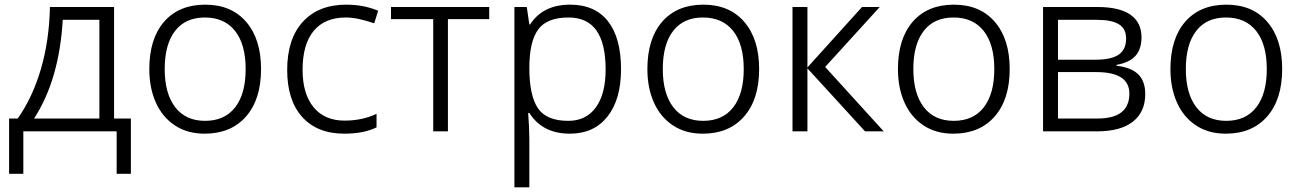

<svg xmlns="http://www.w3.org/2000/svg" viewBox="-20 -563 5572 823"><path d="M19 -55H56Q120 -146 155.5 -267.5Q191 -389 194 -533H469V-55H541V182H480V0H80V182H19ZM406 -55V-478H249Q234 -221 126 -55Z M620 -267Q620 -397 683.5 -470Q747 -543 860 -543Q972 -543 1035.5 -469Q1099 -395 1099 -267Q1099 -137 1034.5 -63.5Q970 10 857 10Q783 10 729.5 -25.5Q676 -61 648 -123.5Q620 -186 620 -267ZM1033 -267Q1033 -373 987.5 -430.5Q942 -488 858 -488Q775 -488 730.5 -430.5Q686 -373 686 -267Q686 -162 731 -103.5Q776 -45 859 -45Q943 -45 988 -103Q1033 -161 1033 -267Z M1211 -263Q1211 -396 1278 -469.5Q1345 -543 1464 -543Q1539 -543 1601 -517L1584 -463Q1512 -488 1463 -488Q1372 -488 1324.5 -430.5Q1277 -373 1277 -264Q1277 -161 1324 -103.5Q1371 -46 1457 -46Q1533 -46 1594 -75V-17Q1539 10 1456 10Q1340 10 1275.5 -61.5Q1211 -133 1211 -263Z M1837 -481H1656V-533H2077V-481H1900V0H1837Z M2185 -533H2238L2249 -458H2252Q2307 -543 2424 -543Q2530 -543 2586 -472Q2642 -401 2642 -266Q2642 -137 2584 -63.5Q2526 10 2423 10Q2305 10 2249 -79H2244Q2249 -13 2249 35V240H2185ZM2576 -265Q2576 -377 2536.5 -432.5Q2497 -488 2417 -488Q2324 -488 2286.5 -436Q2249 -384 2249 -272Q2249 -154 2285.5 -99.5Q2322 -45 2416 -45Q2492 -45 2534 -102.5Q2576 -160 2576 -265Z M2755 -267Q2755 -397 2818.5 -470Q2882 -543 2995 -543Q3107 -543 3170.5 -469Q3234 -395 3234 -267Q3234 -137 3169.5 -63.5Q3105 10 2992 10Q2918 10 2864.5 -25.5Q2811 -61 2783 -123.5Q2755 -186 2755 -267ZM3168 -267Q3168 -373 3122.5 -430.5Q3077 -488 2993 -488Q2910 -488 2865.5 -430.5Q2821 -373 2821 -267Q2821 -162 2866 -103.5Q2911 -45 2994 -45Q3078 -45 3123 -103Q3168 -161 3168 -267Z M3377 -533H3441V-274L3675 -533H3751L3517 -276L3768 0H3688L3441 -270V0H3377Z M3829 -267Q3829 -397 3892.5 -470Q3956 -543 4069 -543Q4181 -543 4244.5 -469Q4308 -395 4308 -267Q4308 -137 4243.5 -63.5Q4179 10 4066 10Q3992 10 3938.5 -25.5Q3885 -61 3857 -123.5Q3829 -186 3829 -267ZM4242 -267Q4242 -373 4196.5 -430.5Q4151 -488 4067 -488Q3984 -488 3939.5 -430.5Q3895 -373 3895 -267Q3895 -162 3940 -103.5Q3985 -45 4068 -45Q4152 -45 4197 -103Q4242 -161 4242 -267Z M4451 -533H4684Q4778 -533 4825.5 -500Q4873 -467 4873 -403Q4873 -353 4847.5 -324Q4822 -295 4766 -285V-281Q4829 -274 4859 -244.5Q4889 -215 4889 -160Q4889 -83 4836 -41.5Q4783 0 4683 0H4451ZM4674 -307Q4744 -307 4775.5 -329Q4807 -351 4807 -398Q4807 -440 4776 -459Q4745 -478 4682 -478H4515V-307ZM4685 -55Q4821 -55 4821 -162Q4821 -254 4679 -254H4515V-55Z M4997 -267Q4997 -397 5060.5 -470Q5124 -543 5237 -543Q5349 -543 5412.5 -469Q5476 -395 5476 -267Q5476 -137 5411.5 -63.5Q5347 10 5234 10Q5160 10 5106.5 -25.5Q5053 -61 5025 -123.5Q4997 -186 4997 -267ZM5410 -267Q5410 -373 5364.5 -430.5Q5319 -488 5235 -488Q5152 -488 5107.5 -430.5Q5063 -373 5063 -267Q5063 -162 5108 -103.5Q5153 -45 5236 -45Q5320 -45 5365 -103Q5410 -161 5410 -267Z"/></svg>

Font: OpenSansMMV
Style: Light
Weight: 300
Foundry: Ascender Corporation
Version: Version 4.001